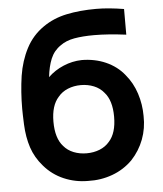

<svg xmlns="http://www.w3.org/2000/svg" viewBox="-54 -797 731 861"><g transform="rotate(-5 311.5 -367.0)"><path d="M517.5 -441.5Q549 -404 565 -354.8Q581 -305.5 581 -253Q582.5 -197.5 563.8 -148Q545 -98.5 508.5 -59.5Q469.5 -20.5 417.2 -1.5Q365 17.5 307.5 15.5Q250.5 15.5 199.2 -6.5Q148 -28.5 111.5 -71Q77 -110.5 61.5 -157.2Q46 -204 43.5 -261.5Q42.5 -285.5 42 -303.2Q41.5 -321 41.5 -332.5Q41.5 -408.5 52 -480Q62.5 -547 91.2 -602.2Q120 -657.5 171 -692.5Q217.5 -725 277.5 -737.5Q337.5 -750 410.5 -750Q440 -750 471 -747Q502 -744 535.5 -738.5V-623Q453.5 -633.5 391.5 -633.5Q340 -633.5 302 -626.8Q264 -620 238.5 -601Q207.5 -580 193.2 -545.2Q179 -510.5 174 -463.5Q204 -492.5 243.8 -509.2Q283.5 -526 326 -527Q354.5 -527 382 -521.5Q409.5 -516 434 -505.2Q458.5 -494.5 479.8 -478.5Q501 -462.5 517.5 -441.5ZM209.5 -372Q176 -335 176 -262.5Q176 -188 209.5 -151Q227 -130 254 -119.2Q281 -108.5 312.5 -108.5Q344 -108.5 371 -119.2Q398 -130 415.5 -151Q449 -188 449 -261.5Q449 -335 415.5 -372Q398 -393.5 371 -404.5Q344 -415.5 312.5 -415.5Q281 -415.5 254 -404.5Q227 -393.5 209.5 -372Z"/></g></svg>

Font: Russisch Sans
Style: Bold
Weight: 700
Designer: Michael Sharanda (font) & Cristiano Sobral (main changes)
Foundry: Michael Sharanda
Version: Version 2.00;September 8, 2020;FontCreator 13.0.0.2681 64-bi